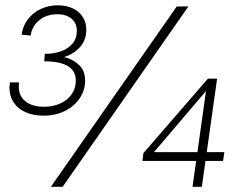

<svg xmlns="http://www.w3.org/2000/svg" viewBox="-20 -722 906 742"><path d="M16.5 -383.5Q16.5 -389.5 18.5 -403.5H54Q53.5 -400.5 53 -396.8Q52.5 -393 52.5 -388Q52.5 -351 78.5 -330.2Q104.5 -309.5 150.5 -309.5Q185.5 -309.5 213.2 -322.2Q241 -335 257 -358Q273 -381 273 -410.5Q273 -485 151 -485L153 -514Q185 -513.5 213.5 -523Q242 -532.5 259.5 -552.8Q277 -573 277 -602.5Q277 -632.5 256.5 -649.8Q236 -667 201.5 -667Q160 -667 131.8 -644Q103.5 -621 98.5 -584.5L63.5 -588Q68 -621.5 87.5 -647.2Q107 -673 137.2 -687.2Q167.5 -701.5 203.5 -701.5Q236 -701.5 261 -689.8Q286 -678 299.8 -656.5Q313.5 -635 313.5 -607Q313.5 -568 289.8 -540.8Q266 -513.5 227.5 -501.5Q262 -493.5 285.5 -471Q309 -448.5 309 -410Q309 -374 288.5 -343Q268 -312 231.5 -293.5Q195 -275 148.5 -275Q109 -275 79 -288.2Q49 -301.5 32.8 -326.2Q16.5 -351 16.5 -383.5ZM663 -697H708L222 0H176.5ZM738 -100H530.5L534 -130L783.5 -418H819L779 -134H847L842 -100H774L760 0H724ZM743 -134 776 -370 575 -134Z"/></svg>

Font: HK Grotesk Light
Style: Italic
Weight: 300
Italic angle: -16°
Designer: Alfredo Marco Pradil
Foundry: Hanken Design Co.
Version: Version 3.001